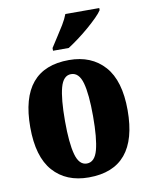

<svg xmlns="http://www.w3.org/2000/svg" viewBox="-86 -830 706 903"><g transform="rotate(-10 266.5 -378.0)"><path d="M265 10Q157 10 95.5 -59.5Q34 -129 34 -270Q34 -550 268 -550Q375 -550 437 -480.5Q499 -411 499 -270Q499 10 265 10ZM267 -56Q305 -56 319.5 -110.5Q334 -165 334 -270Q334 -376 319 -429.5Q304 -483 266 -483Q229 -483 214.5 -429.5Q200 -376 200 -270Q200 -165 215 -110.5Q230 -56 267 -56ZM202 -619Q215 -640 232 -665.5Q249 -691 265 -717.5Q281 -744 289 -766H451V-756Q443 -743 423.5 -723.5Q404 -704 378.5 -682Q353 -660 326 -640Q299 -620 277 -606H202Z"/></g></svg>

Font: Noto Serif Tamil ExtraCondensed Black
Style: Italic
Weight: 900
Width: 2
Italic angle: -12°
Designer: Indian Type Foundry, Tom Grace, and the Monotype Design Team
Foundry: Monotype Imaging Inc.
Version: Version 2.003; ttfautohint (v1.8.4.7-5d5b)